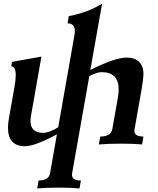

<svg xmlns="http://www.w3.org/2000/svg" viewBox="-20 -802 880 1066"><path d="M421.4 244.1Q377 239.7 310.1 239.7Q232.4 239.7 186.5 244.1L194.3 200.2Q251 200.2 257.8 160.2L295.9 -56.2Q173.8 9.8 118.7 9.8Q24.4 9.8 24.4 -92.8Q24.4 -117.2 29.8 -147L60.5 -320.3Q67.4 -359.4 67.4 -384.8Q67.4 -433.6 42.5 -433.6L46.9 -458.5L210 -487.8L152.3 -160.2Q149.4 -144 149.4 -130.9Q149.4 -64.5 219.7 -64.5Q252.4 -64.5 303.2 -95.2L393.1 -606Q395.5 -618.7 395.5 -628.9Q395.5 -672.4 355 -672.4L361.8 -712.4Q465.8 -731.9 546.9 -781.7L481.4 -413.1Q617.2 -482.4 683.6 -482.4Q728 -482.4 752.2 -458.5Q776.4 -434.6 776.4 -395Q776.4 -364.3 766.1 -305.7L727.1 -84.5L726.1 -75.7Q726.1 -43.9 776.4 -43.9L768.6 0Q723.1 -4.4 654.8 -4.4Q575.7 -4.4 528.8 0L536.6 -43.9Q594.7 -43.9 603.5 -84.5L634.8 -262.2Q638.7 -286.1 638.7 -306.2Q638.7 -401.4 543.5 -401.4Q515.6 -401.4 475.6 -378.4L380.4 160.2L379.4 168.5Q379.4 200.2 429.2 200.2Z"/></svg>

Font: Kelvinch
Style: Bold Italic
Weight: 700
Italic angle: -10°
Designer: Paul James Miller
Foundry: High-Logic / Made with FontCreator
Version: Version 3.30 September 23, 2016